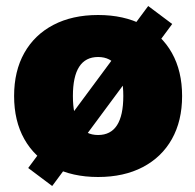

<svg xmlns="http://www.w3.org/2000/svg" viewBox="-20 -580 650 640"><path d="M154 40 74 -20 114 -74 122 -68 442 -500 434 -506 474 -560 554 -500 514 -446 506 -452 186 -20 194 -14ZM307 10Q221 10 158 -23Q95 -56 61 -116.5Q27 -177 27 -260Q27 -343 61 -403.5Q95 -464 158 -497Q221 -530 307 -530Q393 -530 456 -497Q519 -464 553 -403.5Q587 -343 587 -260Q587 -177 553 -116.5Q519 -56 456 -23Q393 10 307 10ZM307 -130Q349 -130 370 -162.5Q391 -195 391 -260Q391 -325 370 -357.5Q349 -390 307 -390Q265 -390 244 -357.5Q223 -325 223 -260Q223 -195 244 -162.5Q265 -130 307 -130Z"/></svg>

Font: M PLUS 2 Black
Style: Regular
Weight: 900
Designer: Coji Morishita
Foundry: UNDERFOREST DESIGN
Version: Version 1.001